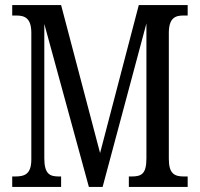

<svg xmlns="http://www.w3.org/2000/svg" viewBox="-20 -734 785 754"><path d="M28 0H220V-41H211C176 -41 154 -50 154 -113V-640L329 0H383L555 -642V-113C555 -52 537 -41 497 -41H486V0H717V-41H702C665 -41 643 -52 643 -110V-604C643 -662 667 -673 699 -673H717V-714H525L373 -133L220 -714H28V-673H45C78 -673 103 -662 103 -605V-108C103 -51 78 -41 40 -41H28Z"/></svg>

Font: Noto Serif Lao ExtCond
Style: Regular
Weight: 400
Width: 2
Designer: Monotype Design Team
Foundry: Monotype Imaging Inc.
Version: Version 2.004